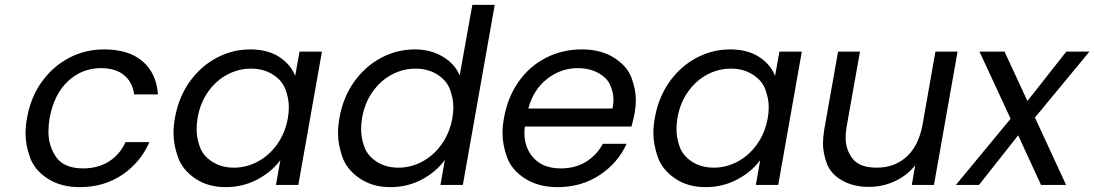

<svg xmlns="http://www.w3.org/2000/svg" viewBox="-20 -760 4497 789"><path d="M91 -275Q106 -360 151.5 -423.5Q197 -487 263.5 -522Q330 -557 408 -557Q509 -557 566 -508Q623 -459 629 -372H531Q525 -422 490 -451Q455 -480 395 -480Q317 -480 259.5 -426.5Q202 -373 184 -275Q179 -245 179 -219Q179 -159 211.5 -113.5Q244 -68 322 -68Q382 -68 427 -96Q472 -124 496 -176H594Q557 -92 482 -41.5Q407 9 308 9Q230 9 176 -26Q122 -61 103.5 -112.5Q85 -164 85 -211Q85 -241 91 -275Z M699 -276Q714 -360 759 -423.5Q804 -487 869.5 -522Q935 -557 1008 -557Q1080 -557 1127.5 -526Q1175 -495 1193 -448L1211 -548H1303L1206 0H1114L1132 -102Q1097 -54 1037.5 -22.5Q978 9 907 9Q834 9 781.5 -27Q729 -63 711 -115Q693 -167 693 -212Q693 -243 699 -276ZM1163 -275Q1167 -298 1167 -320Q1167 -354 1153.5 -391.5Q1140 -429 1101.5 -453.5Q1063 -478 1012 -478Q961 -478 915 -454Q869 -430 836 -384Q803 -338 792 -276Q788 -251 788 -228Q788 -194 801 -157Q814 -120 852 -95.5Q890 -71 941 -71Q992 -71 1038.5 -95.5Q1085 -120 1118.5 -166.5Q1152 -213 1163 -275Z M1375 -276Q1390 -360 1435 -423.5Q1480 -487 1545.5 -522Q1611 -557 1685 -557Q1749 -557 1799 -527.5Q1849 -498 1869 -450L1921 -740H2013L1882 0H1790L1808 -103Q1773 -54 1714 -22.5Q1655 9 1584 9Q1511 9 1458 -27Q1405 -63 1387 -115Q1369 -167 1369 -212Q1369 -243 1375 -276ZM1839 -275Q1843 -298 1843 -320Q1843 -354 1829.5 -391.5Q1816 -429 1777.5 -453.5Q1739 -478 1688 -478Q1637 -478 1591 -454Q1545 -430 1512 -384Q1479 -338 1468 -276Q1464 -251 1464 -228Q1464 -194 1477 -157Q1490 -120 1528 -95.5Q1566 -71 1617 -71Q1668 -71 1714.5 -95.5Q1761 -120 1794.5 -166.5Q1828 -213 1839 -275Z M2588 -295Q2583 -269 2575 -240H2137Q2135 -226 2135 -213Q2135 -151 2174 -109.5Q2213 -68 2285 -68Q2344 -68 2388.5 -95.5Q2433 -123 2457 -169H2555Q2519 -90 2444 -40.5Q2369 9 2271 9Q2193 9 2138 -26Q2083 -61 2064 -113Q2045 -165 2045 -212Q2045 -242 2051 -275Q2066 -360 2111 -424Q2156 -488 2223.5 -522.5Q2291 -557 2371 -557Q2449 -557 2503 -523Q2557 -489 2575 -440.5Q2593 -392 2593 -349Q2593 -323 2588 -295ZM2497 -314Q2501 -334 2501 -351Q2501 -380 2487.5 -410.5Q2474 -441 2438 -460.5Q2402 -480 2354 -480Q2285 -480 2228.5 -436Q2172 -392 2151 -314Z M2671 -276Q2686 -360 2731 -423.5Q2776 -487 2841.5 -522Q2907 -557 2980 -557Q3052 -557 3099.5 -526Q3147 -495 3165 -448L3183 -548H3275L3178 0H3086L3104 -102Q3069 -54 3009.5 -22.5Q2950 9 2879 9Q2806 9 2753.5 -27Q2701 -63 2683 -115Q2665 -167 2665 -212Q2665 -243 2671 -276ZM3135 -275Q3139 -298 3139 -320Q3139 -354 3125.5 -391.5Q3112 -429 3073.5 -453.5Q3035 -478 2984 -478Q2933 -478 2887 -454Q2841 -430 2808 -384Q2775 -338 2764 -276Q2760 -251 2760 -228Q2760 -194 2773 -157Q2786 -120 2824 -95.5Q2862 -71 2913 -71Q2964 -71 3010.5 -95.5Q3057 -120 3090.5 -166.5Q3124 -213 3135 -275Z M3915 -548 3818 0H3727L3741 -81Q3708 -39 3657.5 -15.5Q3607 8 3551 8Q3487 8 3440.5 -18.5Q3394 -45 3378 -87.5Q3362 -130 3362 -171Q3362 -197 3367 -227L3424 -548H3514L3459 -239Q3455 -215 3455 -195Q3455 -145 3483.5 -108Q3512 -71 3583 -71Q3656 -71 3705.5 -116Q3755 -161 3771 -247L3824 -548Z M4258 0 4164 -204 4003 0H3908L4133 -272L4005 -548H4108L4202 -345L4362 -548H4457L4233 -277L4361 0Z"/></svg>

Font: Fz Poppins
Style: Italic
Weight: 400
Italic angle: -10°
Designer: Ninad Kale (Devanagari), Jonny Pinhorn (Latin)
Foundry: Indian Type Foundry
Version: Vit hóa bi Vntype.Com & FontZin.Com